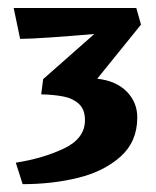

<svg xmlns="http://www.w3.org/2000/svg" viewBox="-20 -854 389 480"><path d="M192.4 -553.7Q192.4 -580.1 177.5 -594Q162.6 -607.9 139.6 -612.5Q116.7 -617.2 83 -618.2L87.9 -656.2L215.8 -769Q160.6 -764.2 107.2 -760.5Q53.7 -756.8 30.3 -756.8L14.2 -834H320.8L332.5 -792.5L223.1 -657.2Q270.5 -651.9 296.9 -625Q323.2 -598.1 323.2 -560.5Q323.2 -500 281.5 -462.6Q239.7 -425.3 175 -409.4Q110.4 -393.6 36.6 -393.6L19.5 -447.3Q87.9 -458 140.1 -482.9Q192.4 -507.8 192.4 -553.7Z"/></svg>

Font: Vesper Libre Heavy
Style: Regular
Weight: 900
Designer: Robert Keller & Kimya Gandhi
Foundry: Mota Italic
Version: Version 1.058